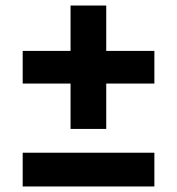

<svg xmlns="http://www.w3.org/2000/svg" viewBox="-20 -674 639 694"><path d="M364 -490V-654H235V-490H62V-372H235V-208H364V-372H538V-490ZM62 0H538V-122H62Z"/></svg>

Font: Talent SemiBold
Style: Bold
Weight: 700
Designer: Mike Powis
Version: Version 1.001;hotconv 1.0.109;makeotfexe 2.5.65596